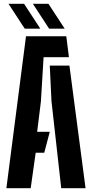

<svg xmlns="http://www.w3.org/2000/svg" viewBox="-20 -991 484 1011"><path d="M13.6 0 116.9 -800H329.1L343 -689.7H209.5L195.4 -456.8L175.6 -296.9H242.1L213 -186.6H167.9L141.6 0ZM302.4 0 251.1 -457.8 242.1 -645.5H345.6L430.5 0ZM110.3 -840 24.6 -971.1H106.7L192.3 -840ZM238.6 -840 153 -971.1H235L320.7 -840Z"/></svg>

Font: Big Shoulders Stencil Thin
Style: Regular
Weight: 100
Designer: Patric King
Foundry: XO Type Co
Version: Version 2.001